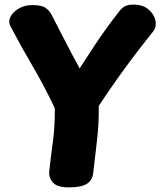

<svg xmlns="http://www.w3.org/2000/svg" viewBox="-20 -800 697 834"><path d="M25 -687Q15 -706 25.5 -727Q36 -748 61.5 -763Q87 -778 120 -778Q160 -778 177.5 -766Q195 -754 204 -736Q216 -712 231 -683.5Q246 -655 261 -625.5Q276 -596 289.5 -570.5Q303 -545 313 -527Q323 -509 326 -503Q364 -562 391.5 -603.5Q419 -645 444.5 -680Q470 -715 499 -752Q510 -766 523 -773Q536 -780 560 -780Q600 -780 624.5 -759.5Q649 -739 655 -711.5Q661 -684 645 -663Q604 -612 566 -562Q528 -512 490 -458.5Q452 -405 409 -340Q410 -262 401 -187Q392 -112 385 -49Q382 -18 358 -2Q334 14 278 14Q229 14 210 -7Q191 -28 194 -57Q201 -121 210 -187Q219 -253 218 -330Q170 -431 121 -514Q72 -597 25 -687Z"/></svg>

Font: Playpen Sans ExtraBold
Style: Regular
Weight: 800
Designer: Laura Meseguer, Veronika Burian, José Scaglione
Foundry: TypeTogether
Version: Version 1.001